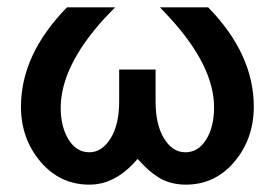

<svg xmlns="http://www.w3.org/2000/svg" viewBox="-20 -492 756 522"><path d="M37 -202Q37 -344 162 -472H293L263 -441Q146 -312 145 -200Q145 -147 166.5 -112.5Q188 -78 223 -78Q257 -78 280.5 -115.5Q304 -153 304 -216V-303H403V-216Q403 -153 426 -115.5Q449 -78 484 -78Q519 -78 540.5 -112.5Q562 -147 562 -200Q562 -311 444 -441L415 -472H546Q670 -345 670 -202Q670 -115 617.5 -52.5Q565 10 485 10Q463 10 443.5 4.5Q424 -1 409 -11Q394 -21 385 -29Q376 -37 365.5 -48Q355 -59 354 -60Q295 10 223 10Q143 10 90 -52.5Q37 -115 37 -202Z"/></svg>

Font: Coval
Style: Medium
Weight: 500
Foundry: Context Ltd
Version: Version 001.000